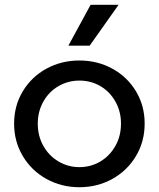

<svg xmlns="http://www.w3.org/2000/svg" viewBox="-20 -771 664 803"><path d="M312 -518Q387 -518 449.5 -484Q512 -450 548.5 -389.5Q585 -329 585 -254Q585 -179 548.5 -118Q512 -57 449.5 -22.5Q387 12 312 12Q237 12 174.5 -22.5Q112 -57 75.5 -118Q39 -179 39 -254Q39 -329 75.5 -389.5Q112 -450 174.5 -484Q237 -518 312 -518ZM312 -72Q360 -72 399.5 -95.5Q439 -119 462.5 -160.5Q486 -202 486 -254Q486 -305 462.5 -346.5Q439 -388 399.5 -411Q360 -434 312 -434Q265 -434 225 -411Q185 -388 161.5 -346.5Q138 -305 138 -254Q138 -202 161.5 -160.5Q185 -119 225 -95.5Q265 -72 312 -72ZM476 -751 355 -580H266L359 -751Z"/></svg>

Font: Museo Sans Medium
Style: Regular
Weight: 500
Designer: Jos Buivenga
Foundry: Jos Buivenga & Rosetta Type Foundry (extension, remastering)
Version: Version 3.600;PS 1.000;hotconv 1.0.88;makeotf.lib2.5.647800;